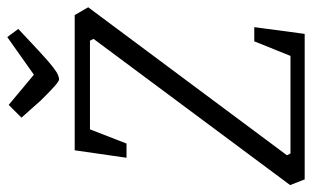

<svg xmlns="http://www.w3.org/2000/svg" viewBox="-200 -690 878 541"><g transform="rotate(-90 239.5 -419.0)"><path d="M5 0 -11 -41 401 -595 396 -605H146L106 -502H66L87 -648H468L490 -610L73 -50L78 -40H353L394 -142H434L415 0ZM287 -692Q282 -692 269 -703.5Q256 -715 243.5 -727.5Q231 -740 227 -744L179 -798L215 -834L300 -763L406 -838L429 -807L367 -749Q339 -723 323 -710.5Q307 -698 299 -695Q291 -692 287 -692Z"/></g></svg>

Font: Faustina Light
Style: Italic
Weight: 300
Italic angle: -8°
Designer: Alfonso Garcia
Foundry: http://www.omnibus-type.com
Version: Version 1.200